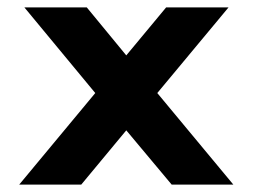

<svg xmlns="http://www.w3.org/2000/svg" viewBox="-20 -500 685 520"><path d="M238 -248 46 -480H215L322 -350L430 -480H599L406 -248L612 0H445L322 -147L200 0H32Z"/></svg>

Font: Prompt SemiBold
Style: Regular
Weight: 600
Designer: Katatrad Team
Foundry: CadsonDemak
Version: Version 1.000